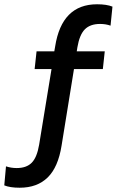

<svg xmlns="http://www.w3.org/2000/svg" viewBox="-151 -734 546 898"><path d="M211 -513 208 -494H339L330 -411H195L137 -53Q121 48 72 96Q23 144 -59 144Q-104 144 -131 133L-123 44Q-99 52 -73 52Q-27 52 -2.5 27Q22 2 32 -57L90 -411H11L20 -494H103L107 -517Q138 -714 303 -714Q348 -714 375 -703L366 -614Q344 -622 317 -622Q271 -622 246 -597Q221 -572 211 -513Z"/></svg>

Font: Cabin Medium
Style: Regular
Weight: 500
Designer: Pablo Impallari
Foundry: Pablo Impallari. http://www.impallari.com Igino Marini. http://www.ikern.com
Version: Version 2.200